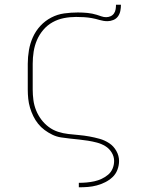

<svg xmlns="http://www.w3.org/2000/svg" viewBox="-20 -591 640 816"><path d="M315 205V186H316Q332 186 348.5 184.5Q365 183 381 179.5Q397 176 412 169Q427 162 439.5 151.5Q452 141 458.5 125.5Q465 110 465 93Q465 74 454.5 57Q444 40 427.5 30Q411 20 392 15Q373 10 354 7Q335 4 316 2Q297 0 278 -2Q259 -4 239.5 -7Q220 -10 202.5 -18.5Q185 -27 169.5 -38.5Q154 -50 142 -65Q130 -80 121.5 -97.5Q113 -115 107.5 -133.5Q102 -152 100 -171.5Q98 -191 98 -210V-320Q98 -349 103 -378Q108 -407 120 -433.5Q132 -460 152 -481.5Q172 -503 198 -516.5Q224 -530 253 -534Q282 -538 311 -538Q321 -538 331.5 -537.5Q342 -537 352 -536Q362 -535 372 -533Q382 -531 391.5 -528Q401 -525 411 -521.5Q421 -518 431 -518Q441 -518 450 -522Q459 -526 464.5 -534Q470 -542 471.5 -552Q473 -562 473 -571H494Q494 -558 491.5 -545Q489 -532 481.5 -521.5Q474 -511 461.5 -506Q449 -501 437 -501Q420 -501 403.5 -506Q387 -511 370.5 -514Q354 -517 337 -518Q320 -519 303 -519Q277 -519 251.5 -514Q226 -509 203.5 -496.5Q181 -484 164 -464Q147 -444 137 -420.5Q127 -397 123 -371.5Q119 -346 119 -320V-210Q119 -188 122 -165.5Q125 -143 133.5 -122Q142 -101 155.5 -83Q169 -65 187 -51.5Q205 -38 226.5 -31Q248 -24 270.5 -21.5Q293 -19 315.5 -17Q338 -15 360 -11Q382 -7 403.5 -1Q425 5 444 17.5Q463 30 474.5 50.5Q486 71 486 93Q486 112 479 130.5Q472 149 458 162Q444 175 427 183.5Q410 192 391.5 197Q373 202 354 203.5Q335 205 316 205Z"/></svg>

Font: Iosevka Curly Slab ThEx
Style: Regular
Weight: 100
Width: 7
Monospace: yes
Designer: Belleve Invis
Foundry: Belleve Invis
Version: Version 11.1.0; ttfautohint (v1.8.3)